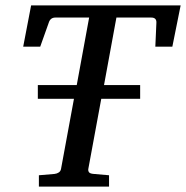

<svg xmlns="http://www.w3.org/2000/svg" viewBox="-20 -691 689 711"><path d="M124 0V-42L182.1 -46.9Q190.9 -47.9 197.8 -52.5Q204.6 -57.1 206.1 -65.9L253.9 -325.2H120.1V-376H264.2L310.1 -626H185.1Q166 -626 160.2 -606L128.9 -518.1H65.9L95.2 -670.9H648.9L618.2 -518.1H555.2L559.1 -606Q560.5 -626 540 -626H411.1L365.2 -376H499V-325.2H355L307.1 -65.9Q305.7 -58.6 309.6 -53.2Q313.5 -47.9 327.1 -46.9L383.8 -42V0Z"/></svg>

Font: Charis
Style: Italic
Weight: 400
Italic angle: -11°
Designer: Walt Agee, Miriam Martin, Annie Olsen, Victor Gaultney, Lorna Priest, Alan Ward, Bob Hallissy, Martin Hosken, Sharon Cor
Foundry: SIL Global
Version: Version 7.000